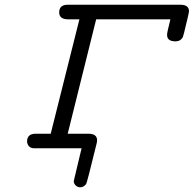

<svg xmlns="http://www.w3.org/2000/svg" viewBox="-20 -631 824 817"><path d="M95.2 -28.8Q95.2 -61 129.9 -62H195.8L317.9 -548.8H270Q231.9 -548.8 231.9 -578.1Q231.9 -611.3 269 -610.8H748Q784.2 -610.8 784.2 -583Q784.2 -576.2 763.2 -491.2Q760.3 -479 758.1 -473.4Q755.9 -467.8 748 -461.4Q740.2 -455.1 726.1 -455.1Q690.9 -455.1 690.9 -482.9Q690.9 -492.7 705.1 -548.8H389.2L268.1 -62H356Q393.1 -62 393.1 -34.2Q393.1 -26.4 390.1 -16.1Q350.1 147.9 346.2 152.8Q345.2 153.8 341.8 157.2Q333 166 320.8 166Q311 166 302.5 158.4Q293.9 150.9 293.9 139.2L327.1 0H127Q109.9 0 102.5 -9.5Q95.2 -19 95.2 -28.8Z"/></svg>

Font: CMU Typewriter Text Variable Width
Style: Italic
Weight: 500
Italic angle: -14.04°
Version: Version 0.7.0